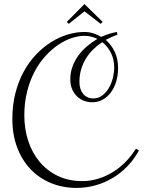

<svg xmlns="http://www.w3.org/2000/svg" viewBox="-20 -859 716 948"><path d="M560.1 -688Q544.9 -682.6 530.3 -676Q515.6 -669.4 502 -662.1Q529.3 -638.7 546.1 -604Q563 -569.3 563 -523.9Q563 -486.8 553.5 -455.6Q543.9 -424.3 526.9 -401.9Q509.8 -379.4 486.6 -366.7Q463.4 -354 436 -354Q416 -354 396.5 -360.8Q377 -367.7 361.6 -381.8Q346.2 -396 336.7 -417.2Q327.1 -438.5 327.1 -467.8Q327.1 -500.5 337.9 -530Q348.6 -559.6 366.9 -584.7Q385.3 -609.9 409.7 -630.6Q434.1 -651.4 460.9 -667Q446.8 -673.8 430.4 -678Q414.1 -682.1 397 -682.1Q367.2 -682.1 333.5 -670.9Q299.8 -659.7 266.8 -637.2Q233.9 -614.7 203.9 -581.8Q173.8 -548.8 150.6 -504.9Q127.4 -460.9 113.8 -406.7Q100.1 -352.5 100.1 -288.1Q100.1 -222.7 119.1 -164.1Q138.2 -105.5 174.8 -61Q211.4 -16.6 264.9 9.3Q318.4 35.2 387.2 35.2Q427.2 35.2 465.6 23.2Q503.9 11.2 538.1 -10Q572.3 -31.2 601.1 -60.8Q629.9 -90.3 650.9 -125L666 -116.2Q642.6 -72.8 609.6 -38.6Q576.7 -4.4 536.6 19.5Q496.6 43.5 451.2 56.2Q405.8 68.8 357.9 68.8Q289.1 68.8 231 44.7Q172.9 20.5 130.6 -23.9Q88.4 -68.4 64.7 -131.1Q41 -193.8 41 -271Q41 -340.8 56.2 -399.7Q71.3 -458.5 97.7 -506.3Q124 -554.2 158.9 -590.6Q193.8 -627 233.4 -651.6Q272.9 -676.3 314.9 -688.7Q356.9 -701.2 397 -701.2Q418.9 -701.2 440.2 -694.6Q461.4 -688 480 -676.8Q499.5 -686 519 -691.9Q538.6 -697.8 557.1 -701.2ZM543.9 -524.9Q543.9 -564.9 528.1 -597.4Q512.2 -629.9 484.9 -650.9Q460.9 -635.3 440.2 -615Q419.4 -594.7 404.3 -570.1Q389.2 -545.4 380.6 -516.4Q372.1 -487.3 372.1 -454.1Q372.1 -436.5 376.7 -421.6Q381.3 -406.7 390.1 -396Q398.9 -385.3 411.6 -379.2Q424.3 -373 439.9 -373Q466.3 -373 485.8 -388.2Q505.4 -403.3 518.3 -426Q531.2 -448.7 537.6 -475.3Q543.9 -502 543.9 -524.9ZM477.1 -741.2 397 -803.2 319.8 -741.2 310.1 -751 397 -838.9 486.8 -751Z"/></svg>

Font: Clicker Script
Style: Regular
Weight: 400
Designer: Astigmatic (AOETI)
Foundry: Astigmatic (AOETI)
Version: Version 1.000